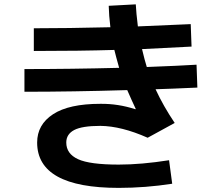

<svg xmlns="http://www.w3.org/2000/svg" viewBox="-20 -829 1040 901"><path d="M615.2 -316.4 617.2 -317.4Q599.6 -354.5 577.1 -406.2Q318.4 -398.4 94.7 -398.4V-504.9Q315.4 -504.9 539.1 -510.7Q523.4 -566.4 516.6 -594.7Q356.4 -589.8 138.7 -589.8V-696.3Q294.9 -696.3 498 -701.2Q491.2 -755.9 490.2 -801.8L617.2 -808.6Q619.1 -768.6 627 -705.1Q706.1 -708 875 -715.8L878.9 -610.4Q727.5 -602.5 646.5 -598.6Q659.2 -544.9 668.9 -514.6Q825.2 -520.5 902.3 -525.4L906.2 -418Q776.4 -412.1 710 -410.2Q746.1 -332 799.8 -252L672.9 -182.6Q549.8 -237.3 451.2 -238.3Q365.2 -238.3 328.1 -218.8Q291 -199.2 291 -160.2Q291 -107.4 346.2 -82Q401.4 -56.6 537.1 -56.6Q642.6 -56.6 773.4 -77.1L788.1 33.2Q662.1 52.7 537.1 52.7Q154.3 52.7 154.3 -160.2Q154.3 -244.1 229 -293Q303.7 -341.8 451.2 -341.8Q534.2 -342.8 615.2 -316.4Z"/></svg>

Font: Mgen+ 1c bold
Style: Bold
Weight: 700
Designer: [Source Han Sans]
Ryoko NISHIZUKA  (kana & ideographs); Paul D. Hunt (Latin, Greek & Cyrillic); Wenlong ZHANG  (bopomofo
Version: Version 1.059.20150602